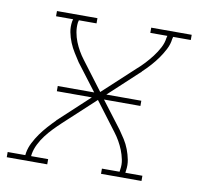

<svg xmlns="http://www.w3.org/2000/svg" viewBox="-101 -587 676 654"><g transform="rotate(10 237.0 -260.0)"><path d="M-37 0V-18H24L25 -26Q28 -44 37 -61.5Q46 -79 57 -94.5Q68 -110 81 -124.5Q94 -139 108 -153V-154Q110 -155 111.5 -156.5Q113 -158 115 -160L213 -251H92V-269H218L148 -361Q139 -375 129.5 -390Q120 -405 113 -422Q106 -439 102.5 -457Q99 -475 102 -494L104 -502H45V-520H185V-502H124L122 -494Q120 -477 123 -460Q126 -443 132 -428Q138 -413 146 -399Q154 -385 164 -372L238 -274L345 -373Q360 -386 372.5 -399.5Q385 -413 396.5 -428Q408 -443 417 -460Q426 -477 428 -494L430 -502H371V-520H511V-502H450L448 -494Q446 -476 437 -458.5Q428 -441 417 -425.5Q406 -410 393 -395.5Q380 -381 365 -367V-366Q363 -365 362 -363.5Q361 -362 358 -360L260 -269H381V-251H255L325 -159Q335 -145 344.5 -130Q354 -115 360.5 -98Q367 -81 370.5 -63Q374 -45 371 -26L370 -18H429V0H289V-18H350L351 -26Q354 -43 350.5 -60Q347 -77 341 -92Q335 -107 327 -121Q319 -135 309 -148L235 -246L128 -147Q114 -134 101 -120.5Q88 -107 76.5 -92Q65 -77 56.5 -60Q48 -43 45 -26L44 -18H103V0Z"/></g></svg>

Font: Iosevka Curly Slab Thin
Style: Italic
Weight: 100
Italic angle: -9°
Monospace: yes
Designer: Belleve Invis
Foundry: Belleve Invis
Version: Version 22.1.2; ttfautohint (v1.8.4)